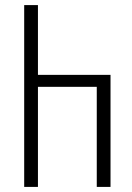

<svg xmlns="http://www.w3.org/2000/svg" viewBox="-20 -734 519 754"><path d="M75 0H129V-393H360V0H414V-440H129V-714H75Z"/></svg>

Font: Noto Sans Georgian ExtraCondensed Light
Style: Regular
Weight: 300
Width: 2
Designer: Monotype Design Team, Akaki Razmadze
Foundry: Google LLC
Version: Version 2.005